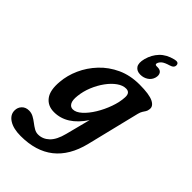

<svg xmlns="http://www.w3.org/2000/svg" viewBox="-336 -800 1134 1134"><g transform="rotate(45 231.0 -233.0)"><path d="M398.5 0Q337 249 83.5 249Q22.5 249 -13.2 226.5Q-49 204 -49 167.5Q-49 142 -32.2 124.5Q-15.5 107 12.5 107Q32.5 107 50 116.5Q67.5 126 83.5 138.5Q99.5 151 115.8 160.5Q132 170 149.5 170Q188.5 170 218.8 141.2Q249 112.5 265 49.5L305 -105.5Q228.5 10 123 10Q70 10 41.8 -27.5Q13.5 -65 20.5 -140.5Q25 -198 50.5 -255Q76 -312 120.5 -359.2Q165 -406.5 226.5 -434.8Q288 -463 365.5 -463Q447 -463 480.8 -446Q514.5 -429 510 -401.5Q508.5 -387.5 503 -379Q497.5 -370.5 491 -360.5Q484.5 -350.5 480 -333ZM153.5 -155.5Q149 -117 159.5 -98.5Q170 -80 189.5 -80Q215.5 -80 244 -105.8Q272.5 -131.5 297.5 -172.5Q322.5 -213.5 339.2 -260.2Q356 -307 358 -348.5Q360.5 -390 325.5 -390Q298.5 -390 270 -369.8Q241.5 -349.5 216.8 -315.5Q192 -281.5 175 -240Q158 -198.5 153.5 -155.5ZM368.5 -610.5Q390.5 -610.5 399.8 -596.5Q409 -582.5 403 -559.5Q396 -535 374.8 -521Q353.5 -507 327 -507Q296.5 -507 282.5 -527.5Q268.5 -548 279.5 -590Q292 -636 322.5 -668Q353 -700 405.5 -713Q437.5 -721 439 -698.5Q440.5 -677 411 -668.5Q378.5 -659 365.2 -647.8Q352 -636.5 348.5 -623.5Q345 -610.5 360 -610.5Z"/></g></svg>

Font: Fraunces 72pt SuperSoft SemiBold
Style: Italic
Weight: 600
Italic angle: -16°
Version: Version 1.000;[b76b70a41]